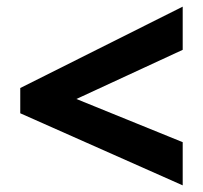

<svg xmlns="http://www.w3.org/2000/svg" viewBox="-20 -651 612 578"><path d="M530 -93 41 -310V-386L530 -631V-501L210 -353L530 -223Z"/></svg>

Font: Noto Sans Malayalam ExtraBold
Style: Regular
Weight: 800
Designer: Jelle Bosma - Monotype Design Team
Foundry: Monotype Imaging Inc.
Version: Version 2.104; ttfautohint (v1.8.4.7-5d5b)